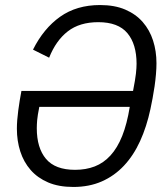

<svg xmlns="http://www.w3.org/2000/svg" viewBox="-20 -730 651 762"><path d="M271 12Q213 12 171 -6Q129 -24 101.5 -55.5Q74 -87 60.5 -129Q47 -171 47 -219Q47 -251 52.5 -292Q58 -333 65 -369H508Q517 -415 519.5 -438Q522 -461 522 -477Q522 -555 485.5 -598.5Q449 -642 370 -642Q296 -642 249 -605.5Q202 -569 175 -501L111 -533Q153 -617 218.5 -663.5Q284 -710 377 -710Q435 -710 477 -692Q519 -674 546.5 -642.5Q574 -611 587.5 -569Q601 -527 601 -479Q601 -459 599 -435.5Q597 -412 593.5 -387.5Q590 -363 585.5 -339.5Q581 -316 577 -297Q562 -227 536 -170Q510 -113 472 -72.5Q434 -32 384 -10Q334 12 271 12ZM278 -56Q321 -56 356 -69.5Q391 -83 418.5 -113Q446 -143 465 -190.5Q484 -238 495 -306H136Q129 -271 127.5 -253Q126 -235 126 -221Q126 -143 162.5 -99.5Q199 -56 278 -56Z"/></svg>

Font: IBM Plex Sans Condensed
Style: Italic
Weight: 400
Width: 3
Italic angle: -11°
Designer: Mike Abbink, Paul van der Laan, Pieter van Rosmalen
Foundry: Bold Monday
Version: Version 1.3